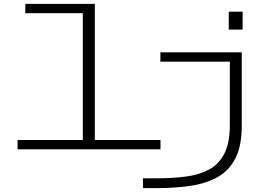

<svg xmlns="http://www.w3.org/2000/svg" viewBox="-20 -770 1340 990"><path d="M70.5 0V-48H407V-702H110.5V-750H469V-48H807.5V0ZM1159.5 -710H1231V-617.5H1159.5ZM717 200V149.5H784Q866.5 149.5 936 140.8Q1005.5 132 1057 104.5Q1108.5 77 1136.8 22.2Q1165 -32.5 1165 -124V-452H807V-500H1226.5V-121.5Q1226.5 -18 1194.2 45.5Q1162 109 1103 142.5Q1044 176 963.8 188Q883.5 200 787.5 200Z"/></svg>

Font: Trispace Expanded ExtraLight
Style: Regular
Weight: 200
Width: 7
Designer: Tyler Finck
Foundry: Etcetera Type Company
Version: Version 1.210; ttfautohint (v1.8.3)